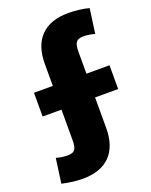

<svg xmlns="http://www.w3.org/2000/svg" viewBox="-162 -856 837 1063"><g transform="rotate(-20 256.0 -325.0)"><path d="M137 120Q110 120 77.5 116Q45 112 16 105L36 -40Q72 -30 102 -30Q134 -30 145.5 -44.5Q157 -59 157 -100V-280H46V-420H157V-550Q157 -657 213 -713.5Q269 -770 375 -770Q402 -770 434.5 -766.5Q467 -763 496 -755L476 -610Q440 -620 410 -620Q379 -620 367 -605.5Q355 -591 355 -550V-420H491V-280H355V-100Q355 7 299.5 63.5Q244 120 137 120Z"/></g></svg>

Font: M PLUS 2 Black
Style: Regular
Weight: 900
Designer: Coji Morishita
Foundry: UNDERFOREST DESIGN
Version: Version 1.001